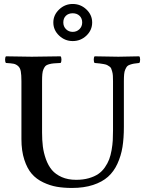

<svg xmlns="http://www.w3.org/2000/svg" viewBox="-20 -928 725 958"><path d="M295.9 -815.9Q295.9 -795.9 309.3 -782.5Q322.8 -769 342.8 -769Q362.8 -769 376.5 -782.5Q390.1 -795.9 390.1 -815.9Q390.1 -836.4 377 -849.1Q363.8 -861.8 342.8 -861.8Q321.8 -861.8 308.8 -849.4Q295.9 -836.9 295.9 -815.9ZM189.9 -522.9V-267.1Q189.9 -229 193.8 -197.3Q197.8 -165.5 209.2 -133.5Q220.7 -101.6 239 -79.8Q257.3 -58.1 288.1 -44.4Q318.8 -30.8 359.9 -30.8Q395 -30.8 423.1 -38.8Q451.2 -46.9 470.2 -59.8Q489.3 -72.8 503.2 -92.8Q517.1 -112.8 524.7 -132.8Q532.2 -152.8 536.9 -179.4Q541.5 -206.1 542.7 -227.8Q543.9 -249.5 543.9 -276.9V-522.9Q543.9 -538.6 543.2 -550Q542.5 -561.5 539.8 -570.8Q537.1 -580.1 534.9 -585.9Q532.7 -591.8 525.9 -596.4Q519 -601.1 514.4 -603.5Q509.8 -606 498 -608.2Q486.3 -610.4 478 -611.3Q469.7 -612.3 452.1 -613.8Q447.8 -618.2 447.8 -630.4Q447.8 -642.6 452.1 -647Q543.9 -645 570.8 -645Q598.6 -645 674.8 -647Q679.2 -642.6 679.2 -630.4Q679.2 -618.2 674.8 -613.8Q656.7 -611.8 647.9 -610.4Q639.2 -608.9 628.4 -605.2Q617.7 -601.6 613.5 -596.2Q609.4 -590.8 605 -581.1Q600.6 -571.3 599.4 -557.4Q598.1 -543.5 598.1 -522.9V-294.9Q598.1 -238.8 591.1 -194.6Q584 -150.4 565.9 -111.1Q547.9 -71.8 518.8 -45.9Q489.7 -20 444.3 -5.1Q398.9 9.8 338.9 9.8Q297.4 9.8 263.4 3.9Q229.5 -2 195.6 -18.1Q161.6 -34.2 138.7 -60.5Q115.7 -86.9 101.3 -131.1Q86.9 -175.3 86.9 -233.9V-522.9Q86.9 -554.7 83.7 -572Q80.6 -589.4 70.3 -598.4Q60.1 -607.4 47.9 -609.9Q35.6 -612.3 9.8 -613.8Q5.4 -618.2 5.4 -630.4Q5.4 -642.6 9.8 -647Q95.7 -645 138.2 -645Q186.5 -645 282.2 -647Q286.6 -642.6 286.6 -630.4Q286.6 -618.2 282.2 -613.8Q260.3 -612.8 248.3 -611.8Q236.3 -610.8 224.1 -607.4Q211.9 -604 206.8 -598.6Q201.7 -593.3 197 -582.8Q192.4 -572.3 191.2 -558.3Q189.9 -544.4 189.9 -522.9ZM246.1 -815.9Q246.1 -853 274.9 -880.6Q303.7 -908.2 342.8 -908.2Q382.3 -908.2 411.1 -880.9Q439.9 -853.5 439.9 -815.9Q439.9 -777.8 411.4 -750.5Q382.8 -723.1 342.8 -723.1Q303.7 -723.1 274.9 -750.5Q246.1 -777.8 246.1 -815.9Z"/></svg>

Font: Common Serif Medium
Style: Regular
Weight: 500
Designer: Philipp H. Poll, Khaled Hosny
Foundry: Stefan Peev, Context Ltd.
Version: Version 1.026